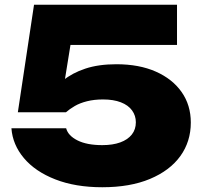

<svg xmlns="http://www.w3.org/2000/svg" viewBox="-20 -770 857 807"><path d="M123 -750H724V-581H191L282 -617L241 -363H186Q208 -401 245.5 -432Q283 -463 338.5 -481.5Q394 -500 469 -500Q565 -500 635 -469Q705 -438 743.5 -383Q782 -328 782 -255Q782 -175 738 -114Q694 -53 610.5 -18Q527 17 410 17Q297 17 212.5 -16Q128 -49 80.5 -105.5Q33 -162 28 -231H258Q266 -200 305.5 -180Q345 -160 410 -160Q454 -160 485.5 -171.5Q517 -183 534 -204.5Q551 -226 551 -256Q551 -284 535 -306Q519 -328 488 -340Q457 -352 413 -352Q376 -352 346 -344.5Q316 -337 294.5 -324.5Q273 -312 257 -298H55Z"/></svg>

Font: Unbounded ExtraBold
Style: Regular
Weight: 800
Designer: Luke Prowse, Jean-Baptiste Morizot, Fátima Lázaro, Florian Runge
Foundry: NaN
Version: Version 1.701;gftools[0.9.28.dev5+ged2979d]